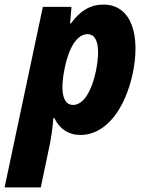

<svg xmlns="http://www.w3.org/2000/svg" viewBox="-68 -579 637 838"><path d="M-48 239H110L145 72C156 22 161 -17 165 -64H169C191 -17 231 10 283 10C396 10 478 -105 511 -257C545 -416 511 -559 383 -559C327 -559 281 -532 242 -477H238L244 -549H119ZM251 -121C203 -121 195 -188 214 -280C232 -370 268 -430 314 -430C360 -430 370 -365 351 -270C332 -180 296 -121 251 -121Z"/></svg>

Font: Noto Sans SemiCondensed ExtraBold
Style: Italic
Weight: 800
Width: 4
Italic angle: -12°
Designer: Monotype Design Team
Foundry: Monotype Imaging Inc.
Version: Version 2.013